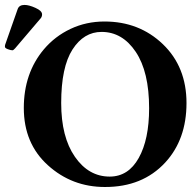

<svg xmlns="http://www.w3.org/2000/svg" viewBox="-37 -745 778 775"><path d="M62 -725.1Q80.1 -725.1 106.4 -713.1Q132.8 -701.2 132.8 -687Q132.8 -678.2 127.9 -671.9L23.9 -549.8Q17.1 -542 13.2 -542Q6.3 -542 -5.4 -546.4Q-17.1 -550.8 -17.1 -556.2Q-17.1 -562 -16.1 -564.9L34.2 -708Q40 -725.1 62 -725.1ZM373 -616.2Q301.3 -616.2 255.6 -545.2Q210 -474.1 210 -329.1Q210 -191.9 265.4 -112.1Q320.8 -32.2 405.8 -32.2Q481 -32.2 522.9 -107.2Q564.9 -182.1 564.9 -308.1Q564.9 -455.1 511 -535.6Q457 -616.2 373 -616.2ZM715.8 -329.1Q715.8 -182.1 629.9 -88.9Q538.1 10.3 386.2 9.8Q253.4 9.8 156.2 -78.1Q59.1 -166 59.1 -309.1Q59.1 -449.7 140.1 -545.9Q184.6 -598.6 247.8 -628.4Q311 -658.2 384.8 -658.2Q524.9 -658.2 620.4 -566.7Q715.8 -475.1 715.8 -329.1Z"/></svg>

Font: Linux Libertine
Style: Bold
Weight: 700
Designer: Philipp H. Poll
Foundry: Philipp H. Poll
Version: Version 5.0.3